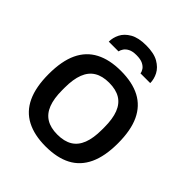

<svg xmlns="http://www.w3.org/2000/svg" viewBox="-203 -850 989 989"><g transform="rotate(45 291.5 -355.5)"><path d="M291 12Q209 12 152.5 -17.5Q96 -47 67.5 -108Q39 -169 39 -263Q39 -358 67.5 -418.5Q96 -479 152.5 -508.5Q209 -538 291 -538Q375 -538 431 -508.5Q487 -479 515.5 -418.5Q544 -358 544 -263Q544 -169 515.5 -108Q487 -47 431 -17.5Q375 12 291 12ZM291 -74Q341 -74 373 -93.5Q405 -113 420.5 -153Q436 -193 436 -254V-272Q436 -333 420.5 -373Q405 -413 373 -432.5Q341 -452 291 -452Q242 -452 210 -432.5Q178 -413 162.5 -373Q147 -333 147 -272V-254Q147 -193 162.5 -153Q178 -113 210 -93.5Q242 -74 291 -74ZM290 -723Q347 -723 380 -704Q413 -685 427.5 -657Q442 -629 442 -600H371Q370 -611 362 -623Q354 -635 337 -643.5Q320 -652 290 -652Q262 -652 245.5 -643.5Q229 -635 221 -623Q213 -611 211 -600H140Q140 -629 154 -657Q168 -685 201 -704Q234 -723 290 -723Z"/></g></svg>

Font: Archivo SemiBold Medium
Style: Regular
Weight: 500
Version: Version 2.001